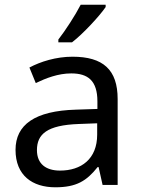

<svg xmlns="http://www.w3.org/2000/svg" viewBox="-20 -786 601 816"><path d="M429 -756V-766H323C300 -721 257 -655 228 -618V-606H286C333 -642 404 -719 429 -756ZM288 -545C218 -545 152 -524 105 -499L132 -433C176 -454 227 -474 283 -474C353 -474 394 -444 394 -355V-323L303 -320C128 -315 46 -256 46 -149C46 -40 118 10 215 10C305 10 348 -17 395 -76H399L416 0H480V-365C480 -490 418 -545 288 -545ZM314 -259 393 -262V-214C393 -110 325 -61 235 -61C177 -61 137 -88 137 -148C137 -216 180 -254 314 -259Z"/></svg>

Font: Noto Sans Mahajani
Style: Regular
Weight: 400
Designer: Monotype Design Team
Foundry: Monotype Imaging Inc.
Version: Version 2.003